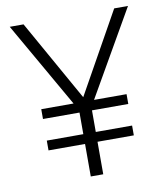

<svg xmlns="http://www.w3.org/2000/svg" viewBox="-81 -781 733 849"><g transform="rotate(-10 285.5 -357.0)"><path d="M286 -351 489 -714H551L331 -331H477V-287H314V-190H477V-146H314V0H258V-146H94V-190H258V-287H94V-331H239L20 -714H82Z"/></g></svg>

Font: Noto Sans Khmer Light
Style: Regular
Weight: 300
Version: Version 2.003